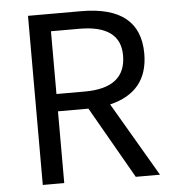

<svg xmlns="http://www.w3.org/2000/svg" viewBox="-52 -781 740 829"><g transform="rotate(-5 317.5 -366.5)"><path d="M193 -386H316Q494 -386 494 -527Q494 -658 316 -658H193ZM503 0 325 -311H193V0H100V-733H330Q586 -733 586 -527Q586 -361 420 -321L608 0Z"/></g></svg>

Font: Noto Sans Tobesmart edit
Style: Regular
Weight: 400
Designer: Ryoko NISHIZUKA  (kana & ideographs); Paul D. Hunt (Latin, Greek & Cyrillic); Wenlong ZHANG  (bopomofo); Sandoll Communi
Foundry: Adobe Systems Incorporated
Version: Version 1.005 Oct 7, 2021